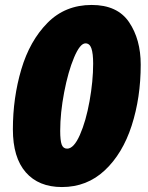

<svg xmlns="http://www.w3.org/2000/svg" viewBox="-20 -745 598 775"><path d="M32 -223Q32 -350 66 -465Q100 -580 171.5 -652.5Q243 -725 350 -725Q454 -725 501 -655.5Q548 -586 548 -484Q548 -351 511.5 -238Q475 -125 403 -57.5Q331 10 230 10Q136 10 84 -49.5Q32 -109 32 -223ZM356 -488Q356 -529 349 -549.5Q342 -570 325 -570Q303 -570 279 -513Q255 -456 239 -372.5Q223 -289 223 -217Q223 -178 229 -161.5Q235 -145 251 -145Q278 -145 302.5 -200.5Q327 -256 341.5 -337Q356 -418 356 -488Z"/></svg>

Font: Noto Sans Display Black
Style: Italic
Weight: 900
Italic angle: -12°
Designer: Monotype Design team
Foundry: Monotype Imaging Inc.
Version: Version 1.000